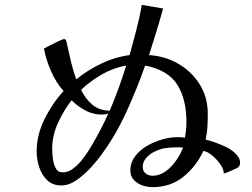

<svg xmlns="http://www.w3.org/2000/svg" viewBox="-20 -770 1040 791"><path d="M426 -302Q414 -298 399 -298Q363 -298 331.5 -315Q300 -332 275 -357Q242 -315 218.5 -263Q195 -211 195 -157Q195 -143 197.5 -119.5Q200 -96 209 -78Q218 -60 238 -60Q260 -60 278.5 -73.5Q297 -87 310 -102Q330 -125 352 -161Q374 -197 394 -235.5Q414 -274 426 -302ZM734 -162Q727 -163 720.5 -163Q714 -163 707 -163Q694 -163 681.5 -162Q669 -161 656 -159Q639 -156 618 -146Q597 -136 582.5 -119.5Q568 -103 568 -82Q568 -65 580 -55.5Q592 -46 608 -46Q638 -46 663 -64.5Q688 -83 706.5 -110Q725 -137 734 -162ZM500 -500Q448 -491 400 -463.5Q352 -436 314 -400Q332 -363 360 -339Q388 -315 432 -314Q451 -358 468.5 -406.5Q486 -455 500 -500ZM969 -100Q969 -91 966 -86Q963 -81 953 -76Q941 -71 928.5 -65Q916 -59 902 -55Q902 -73 887.5 -93.5Q873 -114 853.5 -130Q834 -146 818 -148Q788 -84 735 -41.5Q682 1 608 1Q588 1 567 -6Q546 -13 531.5 -28.5Q517 -44 517 -67Q517 -100 536.5 -126Q556 -152 586.5 -169.5Q617 -187 650 -196Q683 -205 711 -205Q719 -205 727 -204.5Q735 -204 742 -203Q748 -236 748 -269Q748 -361 710.5 -421Q673 -481 578 -500Q545 -406 501 -309.5Q457 -213 398 -133Q382 -110 354.5 -80Q327 -50 295.5 -28Q264 -6 233 -6Q197 -6 174.5 -27.5Q152 -49 141.5 -81.5Q131 -114 131 -145Q131 -214 163.5 -279.5Q196 -345 242 -395Q211 -429 190 -477.5Q169 -526 161 -570Q168 -574 186 -583Q204 -592 221.5 -600.5Q239 -609 244 -609Q249 -609 251 -605.5Q253 -602 254 -598Q255 -596 255 -593Q263 -555 272 -517.5Q281 -480 294 -443Q341 -481 397 -508Q453 -535 514 -543Q527 -590 541.5 -645.5Q556 -701 564 -750L652 -735Q640 -691 624 -639Q608 -587 594 -543Q660 -539 715 -507Q770 -475 803 -422Q836 -369 836 -301Q836 -274 834.5 -247.5Q833 -221 827 -195Q841 -192 862.5 -184.5Q884 -177 906 -167Q928 -157 944 -143Q955 -134 962 -123Q969 -112 969 -100Z"/></svg>

Font: Kaisei Opti
Style: Regular
Weight: 400
Designer: Font-Kai, 金井和夫
Foundry: KAZUO KANAI
Version: Version 5.003